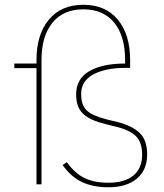

<svg xmlns="http://www.w3.org/2000/svg" viewBox="-20 -772 685 804"><path d="M434.1 12.2Q369.6 12.2 323.2 -9.8Q276.9 -31.7 242.2 -81.1L259.8 -92.8Q294.4 -45.4 334.7 -26.1Q375 -6.8 434.1 -6.8Q502 -6.8 538.6 -37.1Q575.2 -67.4 575.2 -124Q575.2 -176.3 549.1 -201.9Q522.9 -227.5 466.8 -241.2L422.9 -252Q391.6 -259.8 370.8 -268.6Q350.1 -277.3 332.8 -291.5Q315.4 -305.7 307.1 -326.7Q298.8 -347.7 298.8 -377Q298.8 -441.9 353.8 -473.9Q408.7 -505.9 503.9 -505.9V-521Q503.9 -621.1 458.3 -677Q412.6 -732.9 329.1 -732.9Q245.6 -732.9 199.7 -677Q153.8 -621.1 153.8 -521V0H132.8V-486.8H40V-505.9H132.8V-521Q132.8 -627.4 184.6 -689.7Q236.3 -752 329.1 -752Q421.9 -752 473.4 -689.7Q524.9 -627.4 524.9 -521V-487.8H506.8Q421.9 -487.8 370.8 -460.4Q319.8 -433.1 319.8 -377.9Q319.8 -330.6 344.2 -308.6Q368.7 -286.6 426.8 -272L471.2 -261.2Q533.2 -245.6 564.7 -215.6Q596.2 -185.5 596.2 -125Q596.2 -60.1 553 -23.9Q509.8 12.2 434.1 12.2Z"/></svg>

Font: Anuphan Thin
Style: Regular
Weight: 250
Designer: Mike Abbink, Paul van der Laan, Pieter van Rosmalen, Mint Tantisuwanna
Foundry: Bold Monday; Cadson Demak
Version: Version 3.002;hotconv 1.0.109;makeotfexe 2.5.65596